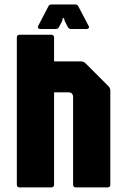

<svg xmlns="http://www.w3.org/2000/svg" viewBox="-20 -818 552 838"><path d="M66 0Q53.5 0 53.5 -12.5V-654Q53.5 -666.5 66 -666.5H203.5Q216 -666.5 216 -654V-550H333.5Q345 -550 353.5 -541.5L453.5 -441.5Q461.5 -433.5 461.5 -421.5V-12.5Q461.5 0 449 0H311.5Q299 0 299 -12.5V-394Q299 -415 278 -415H216V-12.5Q216 0 203.5 0ZM155.5 -691.5Q149 -691.5 146.5 -695.5Q144 -699.5 147 -705.5L191 -790Q194.5 -798.5 205.5 -798.5H307.5Q318.5 -798.5 322 -790L366.5 -705.5Q370 -699.5 367.2 -695.5Q364.5 -691.5 358.5 -691.5H288.5Q281 -691.5 275 -701.5L262 -727.5L259.5 -738.5H253.5L252 -727.5L238.5 -701.5Q233 -691.5 225.5 -691.5Z"/></svg>

Font: Jaro 24pt
Style: Regular
Weight: 400
Designer: Agyei Archer, Celine Hurka, Mirko Velimirović
Version: Version 1.000